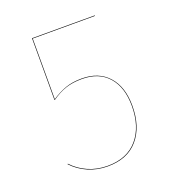

<svg xmlns="http://www.w3.org/2000/svg" viewBox="-103 -599 627 690"><g transform="rotate(-20 210.5 -254.0)"><path d="M335 -515H97V-283Q124 -301 150.5 -310.5Q177 -320 213 -320Q278 -320 314.5 -279Q351 -238 351 -166Q351 -86 310.5 -38.5Q270 9 194 9Q154 9 119.5 -6Q85 -21 60 -48L62 -49Q86 -23 120 -8Q154 7 194 7Q269 7 309 -40Q349 -87 349 -166Q349 -237 313.5 -277.5Q278 -318 213 -318Q177 -318 150.5 -309Q124 -300 97 -281H95V-517H335Z"/></g></svg>

Font: FiraGO Two
Style: Regular
Weight: 100
Designer: bBox Type
Foundry: bBox Type GmbH
Version: Version 1.001